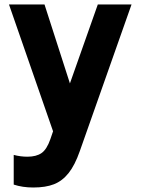

<svg xmlns="http://www.w3.org/2000/svg" viewBox="-20 -583 625 854"><path d="M565 -563 335 89Q313 152 285 187Q257 222 220 236.5Q183 251 128 251Q80 251 41 238V106Q71 114 102 114Q141 114 164.5 98Q188 82 204 36L216 1L20 -563H178L291 -212L415 -563Z"/></svg>

Font: Biryani ExtraBold
Style: Regular
Weight: 800
Designer: Dan Reynolds and Mathieu Reguer
Foundry: Dan Reynolds and Mathieu Reguer
Version: Version 1.004; ttfautohint (v1.1) -l 5 -r 5 -G 72 -x 0 -D la